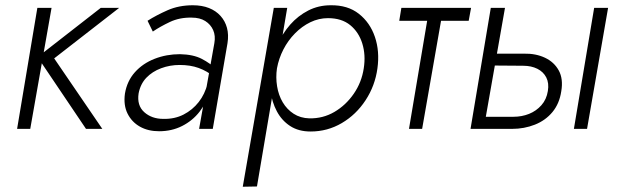

<svg xmlns="http://www.w3.org/2000/svg" viewBox="-20 -490 2352 730"><path d="M122 -460 45 0H95L176 -460ZM363 -460 123 -273 307 0H369L186 -268L433 -460Z M507 -135Q514 -171 536.5 -194.5Q559 -218 592.5 -230.5Q626 -243 663 -243Q704 -243 735.5 -231.5Q767 -220 794 -198L799 -229Q780 -249 747.5 -266Q715 -283 664 -284Q613 -284 568 -266.5Q523 -249 493 -215.5Q463 -182 455 -134Q449 -90 465 -58Q481 -26 512 -8.5Q543 9 585 9Q633 9 672.5 -11Q712 -31 738.5 -65Q765 -99 775 -141L769 -172Q759 -132 735.5 -102Q712 -72 678 -54.5Q644 -37 601 -38Q557 -38 528.5 -63.5Q500 -89 507 -135ZM561 -370Q589 -389 626 -406.5Q663 -424 709 -423Q740 -423 760.5 -410Q781 -397 790.5 -375.5Q800 -354 795 -326L737 0H789L845 -326Q850 -358 843 -384Q836 -410 818.5 -429.5Q801 -449 774.5 -459.5Q748 -470 713 -470Q660 -470 617 -451Q574 -432 541 -411Z M957 219 1072 -460H1021L903 220ZM1415 -230Q1424 -295 1405.5 -349.5Q1387 -404 1344.5 -437.5Q1302 -471 1237 -470Q1191 -470 1152 -450Q1113 -430 1083.5 -396.5Q1054 -363 1035 -320Q1016 -277 1009 -230Q1003 -186 1008.5 -144Q1014 -102 1032.5 -67Q1051 -32 1083 -11Q1115 10 1161 10Q1225 10 1279.5 -22Q1334 -54 1370 -109Q1406 -164 1415 -230ZM1363 -230Q1355 -177 1325 -133.5Q1295 -90 1251.5 -64.5Q1208 -39 1156 -40Q1122 -41 1096.5 -57.5Q1071 -74 1055 -101Q1039 -128 1033.5 -162Q1028 -196 1033 -230Q1040 -268 1057.5 -302Q1075 -336 1101.5 -363Q1128 -390 1160 -405.5Q1192 -421 1227 -421Q1279 -421 1311.5 -394.5Q1344 -368 1357.5 -324.5Q1371 -281 1363 -230Z M1506 -460 1498 -411H1762L1771 -460ZM1610 -446 1535 0H1585L1663 -446Z M2239 -460 2162 0H2212L2292 -460ZM1846 -460 1769 0H1819L1900 -460ZM1838 -241 1969 -240Q2000 -240 2023 -228.5Q2046 -217 2057 -195.5Q2068 -174 2063 -144Q2058 -112 2038.5 -90Q2019 -68 1991.5 -57Q1964 -46 1932 -46H1804L1797 0H1927Q1973 0 2013.5 -16Q2054 -32 2080.5 -64Q2107 -96 2114 -143Q2122 -190 2104.5 -222Q2087 -254 2052 -270.5Q2017 -287 1972 -286H1845Z"/></svg>

Font: Jost Light
Style: Italic
Weight: 300
Italic angle: -5°
Version: Version 3.710